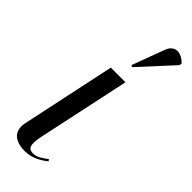

<svg xmlns="http://www.w3.org/2000/svg" viewBox="-265 -833 871 871"><g transform="rotate(45 170.5 -397.5)"><path d="M194 -606 339 -764 341 -776C310 -810 262 -818 243 -766L185 -610ZM119 8C168 8 208 -19 228 -36L222 -44C200 -28 178 -11 154 -11C124 -11 112 -25 127 -96L221 -536H127L31 -84C16 -14 66 8 119 8Z"/></g></svg>

Font: Noto Serif Display
Style: Italic
Weight: 400
Italic angle: -12°
Designer: Monotype Design Team
Foundry: Monotype Imaging Inc.
Version: Version 2.009